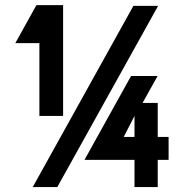

<svg xmlns="http://www.w3.org/2000/svg" viewBox="-20 -738 738 759"><path d="M135.7 -279.8V-567.4H40.5L124 -717.8H229.5V-279.8ZM511.7 -196.8V-279.8L469.2 -196.8ZM511.7 1.5V-106H314L498 -437.5H603L543.5 -331.1H603.5V-196.8H646.5V-106H603.5V1.5ZM605 -714.8 206.5 1.5H109.4L507.3 -714.8Z"/></svg>

Font: Proletarsk
Style: Regular
Weight: 400
Designer: Peter Wiegel, original typeface by Carl Albert Fahrenwaldt 1901
Foundry: Peter Wiegel
Version: Version 1.000 2010 initial release